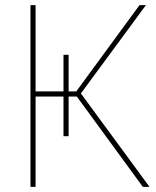

<svg xmlns="http://www.w3.org/2000/svg" viewBox="-20 -730 611 750"><path d="M296 -365 564 0H538L280 -353H248V-198H228V-353H119V0H99V-710H119V-373H228V-516H248V-373H278L525 -710H550Z"/></svg>

Font: Raleway-v4020 Thin
Style: Regular
Weight: 250
Designer: Matt McInerney, Pablo Impallari, Rodrigo Fuenzalida
Foundry: Matt McInerney, Pablo Impallari, Rodrigo Fuenzalida
Version: Version 4.020;PS 004.020;hotconv 1.0.88;makeotf.lib2.5.64775